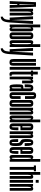

<svg xmlns="http://www.w3.org/2000/svg" viewBox="1919 -2744 1054 4932"><g transform="rotate(90 2446.0 -278.0)"><path d="M8.2 0 35.9 -675H153.6L182 0H109.5L105.5 -195.4H84.8L80.8 0ZM85.1 -249.9H105.1L97.9 -621.2H92.4Z M204.8 0V-600H267.5L276.1 -536.2V0ZM307.6 0V-382.6Q307.6 -477.8 307.6 -514.2Q307.6 -550.6 296.2 -550.6Q287.1 -550.6 281.6 -523.1Q276.1 -495.6 276.1 -461.2L242.4 -472.7Q242.4 -527.9 265.8 -566.5Q289.2 -605.1 327.2 -605.1Q378.6 -605.1 378.6 -540Q378.6 -474.9 378.6 -380.2V0Z M431.7 0 399.8 -600H473.6L494.5 -56.8H495.5L519.7 -600H593.5L557.2 0ZM408 229.4V174.1Q438.8 174.1 462.4 138Q486.1 101.9 492.6 -0.6L557.2 0Q548.1 134.4 510.6 181.9Q473.1 229.4 408 229.4Z M610.8 0V-785H682.1V-47.8L670.2 0ZM731 2.8Q698.6 2.8 673.5 -27.5Q648.4 -57.9 648.4 -111L682.1 -143.9Q682.1 -105 687.6 -77.9Q693.1 -50.8 702.2 -50.8Q713.6 -50.8 713.6 -94.8Q713.6 -138.8 713.6 -301Q713.6 -462.2 713.6 -506.6Q713.6 -550.9 702.2 -550.9Q693.1 -550.9 687.6 -523.4Q682.1 -495.9 682.1 -458.6L648.4 -490.7Q648.4 -543.8 673.5 -574.4Q698.6 -605.1 731 -605.1Q784.6 -605.1 784.6 -530.5Q784.6 -455.9 784.6 -301Q784.6 -146.8 784.6 -72Q784.6 2.8 731 2.8Z M898.9 3.8Q812.4 3.8 812.4 -66.2Q812.4 -136.2 812.4 -300.6Q812.4 -464.9 812.4 -535.6Q812.4 -606.2 898.9 -606.2Q985.4 -606.2 985.4 -535.6Q985.4 -464.9 985.4 -300.6Q985.4 -136.2 985.4 -66.2Q985.4 3.8 898.9 3.8ZM898.9 -50.8Q914 -50.8 914 -94.8Q914 -138.9 914 -300.6Q914 -462.3 914 -507Q914 -551.7 898.9 -551.7Q883.8 -551.7 883.8 -507Q883.8 -462.3 883.8 -300.6Q883.8 -138.9 883.8 -94.8Q883.8 -50.8 898.9 -50.8Z M1127.2 0 1115.4 -54V-785H1186.8V0ZM1066.5 2.8Q1012.9 2.8 1012.9 -72Q1012.9 -146.8 1012.9 -301Q1012.9 -455.9 1012.9 -530.5Q1012.9 -605.1 1066.5 -605.1Q1098.9 -605.1 1124 -574.4Q1149.1 -543.8 1149.1 -490.7L1115.4 -458.6Q1115.4 -495.9 1109.9 -523.4Q1104.4 -550.9 1095.2 -550.9Q1083.9 -550.9 1083.9 -506.6Q1083.9 -462.2 1083.9 -301Q1083.9 -139.5 1083.9 -95.1Q1083.9 -50.8 1095.2 -50.8Q1104.4 -50.8 1109.9 -78.2Q1115.4 -105.8 1115.4 -143.9L1149.1 -111Q1149.1 -57.9 1124 -27.5Q1098.9 2.8 1066.5 2.8Z M1244.7 0 1212.8 -600H1286.6L1307.5 -56.8H1308.5L1332.7 -600H1406.5L1370.2 0ZM1221 229.4V174.1Q1251.8 174.1 1275.4 138Q1299.1 101.9 1305.6 -0.6L1370.2 0Q1361.1 134.4 1323.6 181.9Q1286.1 229.4 1221 229.4Z M1581.9 5.2Q1535.4 5.2 1515.8 -16.8Q1496.2 -38.8 1496.2 -98.2V-675H1568.4V-108.5Q1568.4 -71.2 1571.4 -60.2Q1574.4 -49.2 1581.9 -49.2Q1589.4 -49.2 1592.4 -60.2Q1595.4 -71.2 1595.4 -108.5V-675H1667.5V-98.2Q1667.5 -38.8 1647.9 -16.8Q1628.4 5.2 1581.9 5.2Z M1699.3 0V-785H1770.7V0Z M1883.1 5.8Q1852.9 5.8 1837.2 -11.8Q1821.4 -29.4 1821.4 -86V-545.5H1793.2V-600H1821.4V-721.7H1893.1V-600H1929V-545.5H1893.1V-102.5Q1893.1 -67.6 1896.7 -58.9Q1900.2 -50.2 1909.5 -50.2Q1919.4 -50.2 1926.5 -54.9V-0.8Q1905.5 5.8 1883.1 5.8Z M2050.1 -318.5Q2050.1 -463 2050.1 -507.1Q2050.1 -551.1 2039.1 -551.1Q2029.6 -551.1 2024.1 -523.6Q2018.6 -496.1 2018.6 -473.8L1991.8 -485.2Q1991.8 -544 2014.6 -574.8Q2037.3 -605.6 2069.4 -605.6Q2120.8 -605.6 2120.9 -536Q2121.1 -466.4 2121.1 -318.5ZM1947.2 0V-600H2011.1L2018.6 -534.8V0Z M2265.1 0 2250.2 -47.9V-370.7Q2250.2 -464.4 2250.2 -507.7Q2250.2 -550.9 2237.6 -550.9L2239.5 -605.8Q2322.9 -605.8 2322.8 -531.1Q2322.7 -456.4 2322.7 -332.1V0ZM2211.2 3.8Q2170.1 3.8 2158.4 -43.1Q2146.8 -90 2146.8 -180.8Q2146.8 -266.6 2154.6 -308.2Q2162.4 -349.8 2211.8 -349.8Q2233.3 -349.8 2255.4 -349.8V-297.1Q2250.4 -297.1 2243.6 -297.1Q2221.2 -297.1 2221.2 -268Q2221.2 -238.8 2221.2 -181.5Q2221.2 -126.9 2221.2 -88.8Q2221.2 -50.8 2233.8 -50.8Q2243 -50.8 2246.6 -64Q2250.2 -77.2 2250.2 -100.2L2271.7 -87Q2271.7 -46.3 2262.2 -21.3Q2252.6 3.8 2211.2 3.8ZM2146.8 -385.4Q2146.8 -446.2 2149.2 -488.4Q2151.5 -530.6 2160.1 -556.5Q2168.6 -582.4 2187.5 -594.1Q2206.3 -605.8 2239.5 -605.8L2240.1 -579.6L2237.6 -550.9Q2231.5 -550.9 2228.3 -541.2Q2225.1 -531.5 2223.5 -511.4Q2222 -491.3 2221.6 -459.9Q2221.2 -428.6 2221.2 -385.4Z M2435.5 4Q2350.6 4 2350.6 -65.8Q2350.6 -135.6 2350.6 -339.4Q2350.6 -543.1 2350.3 -611.1Q2350 -679.1 2435.1 -679.1Q2521.1 -679.1 2521.1 -611.1Q2521.1 -543.1 2521.1 -393.2H2449.4Q2449.4 -557 2449.4 -590.8Q2449.4 -624.6 2435.9 -624.6Q2421.8 -624.6 2422.1 -590.8Q2422.4 -557 2422.4 -339.4Q2422.4 -120.6 2422.4 -85.6Q2422.4 -50.5 2435.9 -50.5Q2449.4 -50.5 2449.4 -85.9Q2449.4 -121.2 2449.4 -281H2521.1Q2521.1 -135.6 2521.1 -65.8Q2521.1 4 2435.5 4Z M2634.9 3.8Q2548.4 3.8 2548.4 -66.2Q2548.4 -136.2 2548.4 -300.6Q2548.4 -464.9 2548.4 -535.6Q2548.4 -606.2 2634.9 -606.2Q2721.4 -606.2 2721.4 -535.6Q2721.4 -464.9 2721.4 -300.6Q2721.4 -136.2 2721.4 -66.2Q2721.4 3.8 2634.9 3.8ZM2634.9 -50.8Q2650 -50.8 2650 -94.8Q2650 -138.9 2650 -300.6Q2650 -462.3 2650 -507Q2650 -551.7 2634.9 -551.7Q2619.8 -551.7 2619.8 -507Q2619.8 -462.3 2619.8 -300.6Q2619.8 -138.9 2619.8 -94.8Q2619.8 -50.8 2634.9 -50.8Z M2748.2 0V-600H2811L2819.6 -536.2V0ZM2851.1 0V-382.6Q2851.1 -477.8 2851.1 -514.2Q2851.1 -550.6 2839.8 -550.6Q2830.6 -550.6 2825.1 -523.1Q2819.6 -495.6 2819.6 -461.2L2785.9 -472.7Q2785.9 -527.9 2809.3 -566.5Q2832.7 -605.1 2870.8 -605.1Q2922.1 -605.1 2922.1 -540Q2922.1 -474.9 2922.1 -380.2V0Z M3061.8 0 3049.9 -54V-785H3121.2V0ZM3001 2.8Q2947.4 2.8 2947.4 -72Q2947.4 -146.8 2947.4 -301Q2947.4 -455.9 2947.4 -530.5Q2947.4 -605.1 3001 -605.1Q3033.4 -605.1 3058.5 -574.4Q3083.6 -543.8 3083.6 -490.7L3049.9 -458.6Q3049.9 -495.9 3044.4 -523.4Q3038.9 -550.9 3029.8 -550.9Q3018.4 -550.9 3018.4 -506.6Q3018.4 -462.2 3018.4 -301Q3018.4 -139.5 3018.4 -95.1Q3018.4 -50.8 3029.8 -50.8Q3038.9 -50.8 3044.4 -78.2Q3049.9 -105.8 3049.9 -143.9L3083.6 -111Q3083.6 -57.9 3058.5 -27.5Q3033.4 2.8 3001 2.8Z M3236.9 3.8Q3150.4 3.8 3150.4 -80.9Q3150.4 -165.5 3150.4 -299.9Q3150.4 -455.8 3150.4 -530.8Q3150.4 -605.7 3237.6 -605.7Q3324.9 -605.7 3324.9 -532.3Q3324.9 -458.9 3324.9 -301.8Q3324.9 -288.5 3324.9 -276.1H3214.8V-325.3H3259L3252.8 -316.6Q3252.8 -456.4 3252.8 -503.6Q3252.8 -550.8 3237.6 -550.8Q3222.5 -550.8 3222.5 -503.6Q3222.5 -456.4 3222.5 -302.4Q3222.5 -165.6 3222.5 -108.2Q3222.5 -50.8 3236.9 -50.8ZM3236.9 -50.8Q3242.7 -50.8 3245.9 -60.2Q3249.2 -69.7 3250.6 -90.2Q3251.9 -110.6 3252.3 -143.7Q3252.8 -176.8 3252.8 -223.4H3324.9Q3324.9 -171.7 3323.2 -133.6Q3321.4 -95.4 3316.6 -69Q3311.7 -42.5 3302.2 -26.5Q3292.6 -10.6 3276.6 -3.4Q3260.6 3.8 3236.9 3.8L3232.6 -21.1Z M3352.8 0V-600H3415.5L3424.1 -536.2V0ZM3455.6 0V-382.6Q3455.6 -477.8 3455.6 -514.2Q3455.6 -550.6 3444.2 -550.6Q3435.1 -550.6 3429.6 -523.1Q3424.1 -495.6 3424.1 -461.2L3390.4 -472.7Q3390.4 -527.9 3413.8 -566.5Q3437.2 -605.1 3475.2 -605.1Q3526.6 -605.1 3526.6 -540Q3526.6 -474.9 3526.6 -380.2V0Z M3643.4 3.8Q3585.5 3.8 3569.4 -36.3Q3553.4 -76.3 3553.4 -217.7H3627.2Q3627.2 -109.1 3628.5 -79.9Q3629.8 -50.8 3643 -50.8Q3656.2 -50.8 3656.9 -72.8Q3657.5 -94.8 3657.5 -143.2Q3657.5 -211.9 3649.2 -235.2Q3640.9 -258.6 3609.6 -275.7Q3568.8 -296.4 3560.1 -328.6Q3551.5 -360.8 3551.5 -446.9Q3551.5 -521.6 3567.2 -563.2Q3582.9 -604.9 3640.8 -604.9Q3698.6 -604.9 3714.5 -559.2Q3730.4 -513.4 3730.4 -385.2H3656.5Q3656.5 -480.6 3655.2 -515.7Q3654 -550.8 3640.8 -550.8Q3627.5 -550.8 3626.2 -521.6Q3625 -492.5 3625 -446Q3625 -383.9 3633.1 -366.1Q3641.2 -348.4 3671.5 -332.4Q3712.5 -311.5 3721.8 -274Q3731 -236.4 3731 -148.3Q3731 -64.1 3715.8 -30.2Q3700.6 3.8 3643.4 3.8Z M3844.9 3.8Q3758.4 3.8 3758.4 -80.9Q3758.4 -165.5 3758.4 -299.9Q3758.4 -455.8 3758.4 -530.8Q3758.4 -605.7 3845.6 -605.7Q3932.9 -605.7 3932.9 -532.3Q3932.9 -458.9 3932.9 -301.8Q3932.9 -288.5 3932.9 -276.1H3822.8V-325.3H3867L3860.8 -316.6Q3860.8 -456.4 3860.8 -503.6Q3860.8 -550.8 3845.6 -550.8Q3830.5 -550.8 3830.5 -503.6Q3830.5 -456.4 3830.5 -302.4Q3830.5 -165.6 3830.5 -108.2Q3830.5 -50.8 3844.9 -50.8ZM3844.9 -50.8Q3850.7 -50.8 3853.9 -60.2Q3857.2 -69.7 3858.6 -90.2Q3859.9 -110.6 3860.3 -143.7Q3860.8 -176.8 3860.8 -223.4H3932.9Q3932.9 -171.7 3931.2 -133.6Q3929.4 -95.4 3924.6 -69Q3919.7 -42.5 3910.2 -26.5Q3900.6 -10.6 3884.6 -3.4Q3868.6 3.8 3844.9 3.8L3840.6 -21.1Z M4075.8 0 4063.9 -54V-785H4135.2V0ZM4015 2.8Q3961.4 2.8 3961.4 -72Q3961.4 -146.8 3961.4 -301Q3961.4 -455.9 3961.4 -530.5Q3961.4 -605.1 4015 -605.1Q4047.4 -605.1 4072.5 -574.4Q4097.6 -543.8 4097.6 -490.7L4063.9 -458.6Q4063.9 -495.9 4058.4 -523.4Q4052.9 -550.9 4043.8 -550.9Q4032.4 -550.9 4032.4 -506.6Q4032.4 -462.2 4032.4 -301Q4032.4 -139.5 4032.4 -95.1Q4032.4 -50.8 4043.8 -50.8Q4052.9 -50.8 4058.4 -78.2Q4063.9 -105.8 4063.9 -143.9L4097.6 -111Q4097.6 -57.9 4072.5 -27.5Q4047.4 2.8 4015 2.8Z M4268.9 0V-620.5H4231.2V-675H4379.2V-620.5H4341V0Z M4398.8 0V-785H4470.1V0ZM4501.6 0V-382.6Q4501.6 -477.8 4501.6 -514.2Q4501.6 -550.6 4490.2 -550.6Q4481.1 -550.6 4475.6 -523.1Q4470.1 -495.6 4470.1 -461.2L4436.4 -472.7Q4436.4 -527.9 4459.8 -566.5Q4483.2 -605.1 4521.2 -605.1Q4572.6 -605.1 4572.6 -540Q4572.6 -474.9 4572.6 -380.2V0Z M4601.8 0V-600H4673.5V0ZM4601.8 -744.4H4673.5V-668.8H4601.8Z M4705.8 0V-600H4768.5L4777.1 -536.2V0ZM4808.6 0V-382.6Q4808.6 -477.8 4808.6 -514.2Q4808.6 -550.6 4797.2 -550.6Q4788.1 -550.6 4782.6 -523.1Q4777.1 -495.6 4777.1 -461.2L4743.4 -472.7Q4743.4 -527.9 4766.8 -566.5Q4790.2 -605.1 4828.2 -605.1Q4879.6 -605.1 4879.6 -540Q4879.6 -474.9 4879.6 -380.2V0Z"/></g></svg>

Font: Anybody UltraCondensed Thin
Style: Regular
Weight: 100
Width: 1
Designer: Tyler Finck
Foundry: Etcetera Type Company
Version: Version 1.110